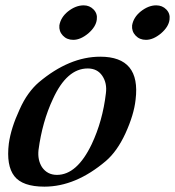

<svg xmlns="http://www.w3.org/2000/svg" viewBox="-20 -681 654 718"><path d="M526 -532Q502 -532 487 -548Q472 -564 474 -586Q479 -616 506 -638Q535 -661 564 -661Q587 -661 602 -645.5Q617 -630 614 -608Q611 -581 582 -556Q553 -532 526 -532ZM254 -532Q230 -532 215 -548Q200 -564 202 -586Q207 -616 234 -638Q263 -661 293 -661Q315 -661 330 -645.5Q345 -630 342 -608Q339 -581 310 -556Q281 -532 254 -532ZM487 -308Q481 -252 449 -182Q418 -115 376 -79Q263 17 146 17Q64 17 33.5 -22.5Q3 -62 13 -144Q21 -202 53 -271Q68 -305 86.5 -330.5Q105 -356 125 -373Q239 -469 355 -469Q507 -469 487 -308ZM376 -332Q381 -370 362.5 -397.5Q344 -425 308 -425Q230 -425 178 -311Q138 -226 124 -120Q120 -83 137 -56Q157 -27 193 -27Q268 -27 323 -142Q364 -229 376 -332Z"/></svg>

Font: DG Didot
Style: Bold Italic
Weight: 700
Designer: David Gatwood, Takis Katsoulidis, and George D. Matthiopoulos
Foundry: David Gatwood
Version: Version 1.0